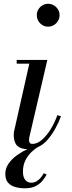

<svg xmlns="http://www.w3.org/2000/svg" viewBox="-20 -776 379 1012"><path d="M126 10Q89 10 70.8 -7.8Q52.5 -25.5 52.5 -63Q52.5 -67 52.8 -73.8Q53 -80.5 54.5 -85L134.5 -440.5H68V-460H229.5L135 -54.5Q134 -50 133.5 -45.2Q133 -40.5 133 -36.5Q133 -28.5 137.2 -23Q141.5 -17.5 151 -17.5Q176 -17.5 200.8 -38.8Q225.5 -60 246.8 -94.5Q268 -129 282.5 -169L301.5 -163Q273 -88 230.5 -39Q188 10 126 10ZM233.5 -635.5Q217 -635.5 203.5 -643.8Q190 -652 182 -665.8Q174 -679.5 174 -696Q174 -712.5 182 -726Q190 -739.5 203.5 -747.8Q217 -756 233.5 -756Q250 -756 263.8 -747.8Q277.5 -739.5 285.8 -726Q294 -712.5 294 -696Q294 -679.5 285.8 -665.8Q277.5 -652 263.8 -643.8Q250 -635.5 233.5 -635.5ZM111 216.5Q85.5 216.5 61.8 210.2Q38 204 23 187.5Q8 171 8 141Q8 111 25.5 86Q43 61 70 41.8Q97 22.5 126 9Q155 -4.5 178 -11.5L183.5 -3.5Q166 6.5 146.8 24.5Q127.5 42.5 114.2 68.5Q101 94.5 101 128.5Q101 158.5 113.5 172.8Q126 187 144 187Q160.5 187 173.2 179.2Q186 171.5 195.2 160Q204.5 148.5 210.5 137L226 144Q218.5 158 205.2 175Q192 192 169.2 204.2Q146.5 216.5 111 216.5Z"/></svg>

Font: Bodoni Moda 11pt
Style: Italic
Weight: 400
Italic angle: -13°
Version: Version 2.004